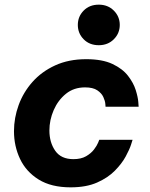

<svg xmlns="http://www.w3.org/2000/svg" viewBox="-20 -794 642 824"><path d="M404 -600Q364 -600 339 -625.5Q314 -651 314 -687Q314 -723 339 -748.5Q364 -774 404 -774Q443 -774 468.5 -748.5Q494 -723 494 -687Q494 -651 468.5 -625.5Q443 -600 404 -600ZM283 10Q200 10 146 -23.5Q92 -57 66 -112Q40 -167 40 -231Q40 -288 60 -343Q80 -398 119.5 -442.5Q159 -487 217 -513.5Q275 -540 350 -540Q419 -540 462.5 -519.5Q506 -499 529.5 -468.5Q553 -438 562.5 -407.5Q572 -377 573.5 -356.5Q575 -336 575 -336H433Q433 -336 432 -348.5Q431 -361 423.5 -377.5Q416 -394 397.5 -406.5Q379 -419 345 -419Q297 -419 263 -391.5Q229 -364 210.5 -321.5Q192 -279 192 -234Q192 -183 217 -147Q242 -111 295 -111Q328 -111 349.5 -123.5Q371 -136 383.5 -152.5Q396 -169 401 -181.5Q406 -194 406 -194H549Q549 -194 542.5 -173.5Q536 -153 519.5 -122.5Q503 -92 473 -61.5Q443 -31 396.5 -10.5Q350 10 283 10Z"/></svg>

Font: Be Vietnam Pro
Style: Bold Italic
Weight: 700
Italic angle: -12°
Designer: Lam Bao, Tony Le, Vietanh Nguyen
Foundry: Yellow Type Foundry
Version: Version 1.002; ttfautohint (v1.8.3)